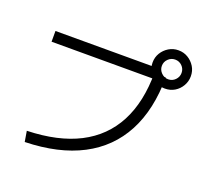

<svg xmlns="http://www.w3.org/2000/svg" viewBox="-147 -1025 1294 1227"><g transform="rotate(20 500.0 -411.5)"><path d="M129 -40Q340 -46 482 -119Q624 -192 696.5 -330Q769 -468 769 -669L807 -629H83V-702H800V-664H847Q846 -444 765 -291Q684 -138 527 -56Q370 26 141 32ZM865 -595Q830 -595 800 -612.5Q770 -630 752.5 -659.5Q735 -689 735 -725Q735 -761 752.5 -790Q770 -819 799.5 -837Q829 -855 865 -855Q901 -855 930 -837.5Q959 -820 977 -791Q995 -762 995 -725Q995 -690 977.5 -660Q960 -630 931 -612.5Q902 -595 865 -595ZM865 -658Q893 -658 912.5 -678Q932 -698 932 -725Q932 -753 912.5 -772.5Q893 -792 865 -792Q838 -792 818 -772.5Q798 -753 798 -725Q798 -698 818 -678Q838 -658 865 -658Z"/></g></svg>

Font: M PLUS 1 Thin
Style: Regular
Weight: 400
Version: Version 1.001